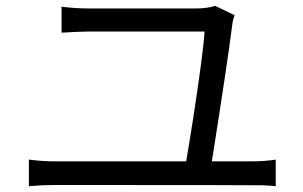

<svg xmlns="http://www.w3.org/2000/svg" viewBox="-20 -695 1040 658"><path d="M925 -57Q905 -59 881 -60Q857 -61 167 -61Q125 -61 79 -57V-148Q125 -142 167 -142H618Q628 -199 642 -289.5Q656 -380 667.5 -464.5Q679 -549 681 -587H287Q255 -587 191 -583V-672Q237 -666 286 -666H655Q670 -666 688.5 -668.5Q707 -671 717 -675L784 -643Q778 -628 776 -610Q759 -476 706 -142H842Q887 -142 925 -148Z"/></svg>

Font: Source Han Sans & Saira Hybrid
Style: Regular
Weight: 400
Designer: Ryoko NISHIZUKA 西塚涼子 (kana & ideographs); Paul D. Hunt (Latin, Greek & Cyrillic); Wenlong ZHANG 张文龙 (bopomofo); Sandoll 
Foundry: Adobe Systems Incorporated
Version: Version 1.00;August 2, 2021;FontCreator 13.0.0.2675 64-bit